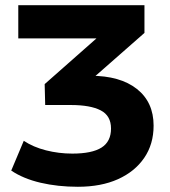

<svg xmlns="http://www.w3.org/2000/svg" viewBox="-20 -523 652 735"><path d="M278 192Q201 192 135 176.5Q69 161 23 130L71 16Q107 40 156 52.5Q205 65 257 65Q332 65 368.5 42Q405 19 405 -31Q405 -80 365.5 -100.5Q326 -121 251 -121H153L151 -201L398 -419L391 -376H50V-503H533V-397L311 -202L267 -233H326Q440 -233 504 -182.5Q568 -132 568 -42Q568 29 532 81.5Q496 134 431.5 163Q367 192 278 192Z"/></svg>

Font: Nunito Sans 7pt ExtraBold
Style: Regular
Weight: 800
Designer: Vernon Adams
Foundry: Vernon Adams
Version: Version 3.101;gftools[0.9.27]